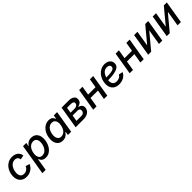

<svg xmlns="http://www.w3.org/2000/svg" viewBox="490 -2375 4397 4397"><g transform="rotate(-45 2689.0 -176.5)"><path d="M261.2 11.2Q192.9 11.2 144 -16.6Q95.2 -44.4 68.8 -95.2Q42.5 -146 42.5 -213.9Q42.5 -278.3 62.7 -338.9Q83 -399.4 121.3 -447.8Q159.7 -496.1 215.1 -524.4Q270.5 -552.7 341.8 -552.7Q385.3 -552.7 421.6 -541.5Q458 -530.3 485.1 -509Q512.2 -487.8 528.6 -457.5Q544.9 -427.2 548.8 -389.6L444.8 -369.1Q442.9 -390.1 435.3 -407.2Q427.7 -424.3 414.6 -436.5Q401.4 -448.7 383.1 -455.3Q364.7 -461.9 339.8 -461.9Q293 -461.9 257.6 -439.2Q222.2 -416.5 198.2 -379.6Q174.3 -342.8 162.4 -299.1Q150.4 -255.4 150.4 -212.9Q150.4 -175.3 162.1 -144.8Q173.8 -114.3 199 -96.9Q224.1 -79.6 263.7 -79.6Q290 -79.6 313.5 -86.9Q336.9 -94.2 356.4 -107.7Q376 -121.1 390.6 -139.6Q405.3 -158.2 414.1 -180.2L512.2 -152.3Q496.6 -113.8 471.2 -83.7Q445.8 -53.7 413.3 -32.5Q380.9 -11.2 342.3 0Q303.7 11.2 261.2 11.2Z M570.3 204.1 694.8 -545.9H799.3L784.2 -457H788.6Q800.8 -475.6 822 -498Q843.3 -520.5 877 -536.6Q910.6 -552.7 960 -552.7Q1018.1 -552.7 1061.5 -527.1Q1105 -501.5 1129.2 -452.9Q1153.3 -404.3 1153.3 -335.4Q1153.3 -273.4 1135.3 -211.9Q1117.2 -150.4 1082.5 -100.1Q1047.9 -49.8 996.8 -19.5Q945.8 10.7 879.9 10.7Q828.6 10.7 799.1 -6.8Q769.5 -24.4 754.9 -47.9Q740.2 -71.3 733.9 -88.4H726.1L677.7 204.1ZM857.9 -80.6Q904.3 -80.6 939 -103.8Q973.6 -127 997.3 -164.3Q1021 -201.7 1032.7 -245.6Q1044.4 -289.6 1044.4 -331.1Q1044.4 -388.7 1017.6 -425Q990.7 -461.4 933.6 -461.4Q887.7 -461.4 853.3 -439.2Q818.8 -417 795.7 -380.6Q772.5 -344.2 760.7 -300Q749 -255.9 749 -211.9Q749 -151.9 776.4 -116.2Q803.7 -80.6 857.9 -80.6Z M1434.1 10.7Q1367.7 10.7 1321.8 -23.4Q1275.9 -57.6 1257.1 -120.8Q1238.3 -184.1 1252.4 -272Q1267.6 -361.3 1307.9 -423.8Q1348.1 -486.3 1405.3 -519.5Q1462.4 -552.7 1527.8 -552.7Q1578.6 -552.7 1606.9 -536.1Q1635.3 -519.5 1648.9 -497.1Q1662.6 -474.6 1668.9 -457H1675.8L1689.9 -545.9H1797.9L1707.5 0H1602.5L1616.2 -85.4H1606.9Q1594.2 -67.4 1572.5 -44.7Q1550.8 -22 1517.1 -5.6Q1483.4 10.7 1434.1 10.7ZM1473.6 -80.6Q1519.5 -80.6 1554.9 -105.2Q1590.3 -129.9 1614 -173.1Q1637.7 -216.3 1646.5 -272.9Q1656.2 -329.6 1647 -372.1Q1637.7 -414.6 1610.1 -438Q1582.5 -461.4 1536.6 -461.4Q1489.3 -461.4 1453.1 -436.3Q1417 -411.1 1394 -368.7Q1371.1 -326.2 1362.3 -272.9Q1353.5 -218.8 1362.3 -175Q1371.1 -131.3 1398.9 -106Q1426.8 -80.6 1473.6 -80.6Z M1852.5 0 1942.9 -545.9H2168.9Q2262.2 -545.9 2309.8 -506.1Q2357.4 -466.3 2345.7 -399.4Q2338.4 -352.5 2303.5 -324.5Q2268.6 -296.4 2214.8 -286.1Q2251.5 -282.2 2279.5 -264.2Q2307.6 -246.1 2321.3 -216.6Q2335 -187 2328.1 -147.5Q2321.3 -103.5 2292.7 -70.3Q2264.2 -37.1 2218.5 -18.6Q2172.9 0 2113.3 0ZM1968.8 -90.3H2128.4Q2164.6 -90.3 2190.7 -107.9Q2216.8 -125.5 2222.7 -158.7Q2228.5 -195.3 2210.7 -217.5Q2192.9 -239.7 2152.8 -239.7H1993.7ZM2006.3 -318.4H2132.3Q2175.8 -318.4 2204.6 -336.7Q2233.4 -355 2238.8 -388.2Q2243.7 -419.9 2220.7 -437.3Q2197.8 -454.6 2153.8 -454.6H2028.8Z M2850.6 -327.1 2835 -233.9H2540L2555.7 -327.1ZM2619.6 -545.9 2529.3 0H2421.9L2512.2 -545.9ZM2967.3 -545.9 2877 0H2769.5L2859.9 -545.9Z M3258.3 11.7Q3189 11.7 3139.4 -14.6Q3089.8 -41 3063 -90.6Q3036.1 -140.1 3036.1 -209.5Q3036.1 -280.3 3059.1 -343Q3082 -405.8 3123.3 -453.9Q3164.6 -502 3219.7 -529.3Q3274.9 -556.6 3339.4 -556.6Q3394 -556.6 3435.3 -538.1Q3476.6 -519.5 3499.5 -485.4Q3522.5 -451.2 3522.5 -404.3Q3522.5 -356.9 3496.8 -324.2Q3471.2 -291.5 3418.7 -271.7Q3366.2 -252 3285.9 -243.2Q3205.6 -234.4 3096.7 -234.4L3109.9 -308.1Q3200.2 -308.1 3260.3 -312.7Q3320.3 -317.4 3355 -328.1Q3389.6 -338.9 3404.1 -357.2Q3418.5 -375.5 3418.5 -403.3Q3418.5 -432.6 3394 -450.2Q3369.6 -467.8 3328.6 -467.8Q3275.9 -467.8 3239.7 -441.9Q3203.6 -416 3181.6 -375.5Q3159.7 -335 3149.7 -290.5Q3139.6 -246.1 3139.6 -209Q3139.6 -171.9 3151.6 -141.8Q3163.6 -111.8 3191.2 -94.2Q3218.8 -76.7 3265.1 -76.7Q3314 -76.7 3351.8 -97.7Q3389.6 -118.7 3408.2 -154.8L3506.3 -133.8Q3477.5 -66.9 3410.9 -27.6Q3344.2 11.7 3258.3 11.7Z M4030.8 -327.1 4015.1 -233.9H3720.2L3735.8 -327.1ZM3799.8 -545.9 3709.5 0H3602.1L3692.4 -545.9ZM4147.5 -545.9 4057.1 0H3949.7L4040 -545.9Z M4658.7 0H4551.3L4612.3 -369.6H4606.9L4298.8 0H4201.7L4292 -545.9H4399.4L4338.4 -175.8H4343.8L4651.9 -545.9H4749Z M5260.7 0H5153.3L5214.4 -369.6H5209L4900.9 0H4803.7L4894 -545.9H5001.5L4940.4 -175.8H4945.8L5253.9 -545.9H5351.1Z"/></g></svg>

Font: Inter Medium
Style: Italic
Weight: 500
Italic angle: -9.3988°
Designer: Rasmus Andersson
Foundry: rsms
Version: Version 4.001;git-66647c0bb